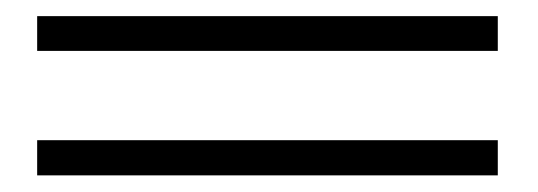

<svg xmlns="http://www.w3.org/2000/svg" viewBox="-20 -396 650 232"><path d="M24.9 -184.1V-226.6H581.5V-184.1ZM24.9 -334.5V-376.5H581.5V-334.5Z"/></svg>

Font: Simplified Naskh
Style: Regular
Weight: 400
Designer: SIL International
Foundry: Arabeyes
Version: 1.02_alpha